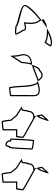

<svg xmlns="http://www.w3.org/2000/svg" viewBox="788 -1498 649 2321"><g transform="rotate(-90 1112.5 -337.5)"><path d="M-28 -382C-28 -371 248 -226 240 -226L210 -177C154 -34 172 -54 258 -154L237 -246C253 -246 300 -261 300 -314C307 -314 314 -371 314 -382C314 -392 361 -400 354 -400L248 -468L194 -533C194 -540 184 -642 173 -642C162 -642 64 -636 64 -628V-468H-14C-21 -468 -28 -392 -28 -382ZM-13 -388C-12 -403 -7 -439 -4 -453H79V-618C101 -622 147 -626 165 -627C172 -602 179 -538 179 -533V-528L238 -457L319 -405C313 -402 299 -398 299 -382C299 -377 295 -344 291 -329H285V-314C285 -272 248 -261 237 -261H218L219 -256C158 -290 16 -367 -13 -388ZM202 -113C207 -128 214 -147 223 -170L235 -189L242 -158C225 -139 212 -124 202 -113Z M465 -272C465 -260 564 -249 577 -249C589 -249 599 -518 599 -530C599 -534 590 -538 577 -541C578 -548 577 -556 573 -564C563 -588 535 -602 512 -594C506 -594 499 -578 494 -554H487C474 -554 465 -284 465 -272ZM480 -279C481 -318 488 -495 497 -539H506L509 -551C512 -565 516 -576 518 -580C533 -584 552 -575 559 -558C563 -554 563 -547 562 -543L560 -529L574 -526C578 -525 582 -524 584 -523C583 -485 575 -310 567 -265C543 -267 497 -273 480 -279Z M605 -382C605 -371 881 -226 873 -226L843 -177C787 -34 805 -54 891 -154L870 -246C886 -246 933 -261 933 -314C940 -314 947 -371 947 -382C947 -392 994 -400 987 -400L881 -468L827 -533C827 -540 817 -642 806 -642C795 -642 697 -636 697 -628V-468H619C612 -468 605 -392 605 -382ZM620 -388C621 -403 626 -439 629 -453H712V-618C734 -622 780 -626 798 -627C805 -602 812 -538 812 -533V-528L871 -457L952 -405C946 -402 932 -398 932 -382C932 -377 928 -344 924 -329H918V-314C918 -272 881 -261 870 -261H851L852 -256C791 -290 649 -367 620 -388ZM835 -113C840 -128 847 -147 856 -170L868 -189L875 -158C858 -139 845 -124 835 -113Z M1109 -260C1109 -158 1196 -171 1290 -204C1289 -206 1287 -209 1286 -211C1248 -211 1235 -366 1235 -416C1235 -424 1227 -552 1216 -552C1206 -552 1110 -546 1110 -538C1110 -538 1109 -340 1109 -260ZM1124 -260C1124 -329 1125 -489 1125 -528C1144 -532 1188 -536 1207 -537C1214 -506 1220 -421 1220 -416C1220 -369 1227 -251 1260 -210C1231 -201 1204 -195 1182 -195C1145 -195 1124 -208 1124 -260ZM1290 -204C1326 -139 1376 -127 1424 -176C1450 -176 1473 -221 1489 -274C1444 -270 1364 -230 1290 -204ZM1312 -196C1370 -218 1428 -243 1467 -254C1451 -211 1432 -191 1424 -191H1418C1386 -159 1349 -143 1312 -196ZM1489 -274H1496C1592 -282 1628 -322 1617 -408C1606 -408 1598 -546 1598 -538L1510 -403C1510 -370 1502 -319 1489 -274ZM1509 -290C1519 -330 1524 -369 1525 -398L1587 -493C1590 -456 1592 -418 1603 -401C1610 -330 1585 -300 1509 -290Z M1710 -46C1757 -14 1844 -43 1932 -95C1874 -91 1796 -98 1760 -124C1752 -124 1710 -56 1710 -46ZM1729 -53C1737 -68 1752 -93 1762 -105C1792 -89 1832 -82 1872 -80C1811 -51 1759 -41 1729 -53ZM1870 -466C1878 -468 1907 -466 1951 -461C1990 -420 2199 -406 2199 -362V-360C2201 -343 2131 -258 2033 -182C2017 -205 1999 -233 1999 -279C1999 -306 1998 -333 2002 -351L2006 -373L1984 -369C1967 -365 1950 -362 1938 -362C1918 -362 1915 -366 1915 -378V-382L1913 -386C1886 -430 1871 -457 1870 -466ZM1900 -378C1900 -340 1941 -344 1987 -354C1983 -333 1984 -306 1984 -279C1984 -218 2014 -184 2030 -161C2133 -239 2218 -329 2214 -362C2214 -424 1960 -450 1960 -475C1834 -490 1832 -490 1900 -378ZM1932 -95C1971 -98 2000 -105 2000 -114C2046 -128 2044 -140 2030 -161C1998 -137 1965 -114 1932 -95Z"/></g></svg>

Font: Ampere
Style: OuLn
Weight: 400
Version: Version 1